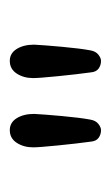

<svg xmlns="http://www.w3.org/2000/svg" viewBox="65 -900 231 402"><g transform="rotate(-90 181.0 -699.5)"><path d="M230 -625Q226 -654 222 -694Q218 -734 218 -746Q218 -766 227.5 -780.5Q237 -795 254 -795Q270 -795 279 -780.5Q288 -766 288 -744Q287 -724 283.5 -685.5Q280 -647 276 -626Q274 -615 267 -609.5Q260 -604 254 -604Q245 -604 238 -609Q231 -614 230 -625ZM85 -625Q81 -654 77 -694Q73 -734 73 -746Q73 -766 82.5 -780.5Q92 -795 109 -795Q125 -795 134 -780.5Q143 -766 143 -744Q142 -724 138.5 -685.5Q135 -647 131 -626Q129 -615 122 -609.5Q115 -604 109 -604Q100 -604 93 -609Q86 -614 85 -625Z"/></g></svg>

Font: Tsukimi Rounded
Style: Regular
Weight: 400
Designer: Takashi Funayama
Foundry: Takashi Funayama
Version: Version 1.032; ttfautohint (v1.8.3)